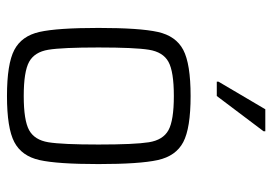

<svg xmlns="http://www.w3.org/2000/svg" viewBox="-135 -637 780 550"><g transform="rotate(90 255.0 -362.0)"><path d="M60 -254Q60 -372 71.5 -424Q83 -476 123 -497Q163 -518 255 -518Q347 -518 387 -497Q427 -476 438.5 -424Q450 -372 450 -254Q450 -136 438.5 -85Q427 -34 387 -13Q347 8 255 8Q163 8 123 -13Q83 -34 71.5 -85Q60 -136 60 -254ZM394 -254Q394 -358 387.5 -398.5Q381 -439 353 -454.5Q325 -470 255 -470Q185 -470 157 -454.5Q129 -439 122.5 -398.5Q116 -358 116 -254Q116 -150 122.5 -110.5Q129 -71 157 -55.5Q185 -40 255 -40Q325 -40 353 -55.5Q381 -71 387.5 -110.5Q394 -150 394 -254ZM214 -598 293 -732H356V-727L255 -593H214Z"/></g></svg>

Font: Saira SemiCondensed Light
Style: Regular
Weight: 300
Width: 4
Designer: Hector Gatti with collaboration of the Omnibus-Type team
Foundry: Omnibus-Type
Version: Version 0.072; ttfautohint (v1.8)